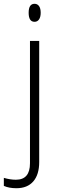

<svg xmlns="http://www.w3.org/2000/svg" viewBox="-68 -745 314 1005"><path d="M18.1 240.2Q-21 240.2 -47.9 228V186Q-14.2 195.8 15.1 195.8Q88.9 195.8 88.9 109.9V-530.8H137.2V103Q137.2 168.9 106.2 204.6Q75.2 240.2 18.1 240.2ZM82 -678.2Q82 -725.1 112.8 -725.1Q127.9 -725.1 136.5 -712.9Q145 -700.7 145 -678.2Q145 -656.2 136.5 -643.6Q127.9 -630.9 112.8 -630.9Q82 -630.9 82 -678.2Z"/></svg>

Font: TypoPRO Open Sans
Style: Regular
Weight: 300
Foundry: Ascender Corporation
Version: Version 1.10